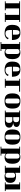

<svg xmlns="http://www.w3.org/2000/svg" viewBox="3140 -3693 773 7093"><g transform="rotate(90 3526.5 -146.5)"><path d="M290 -465V30H360V61H30V30H100V-471H30V-502H790V-471H720V30H790V61H460V30H530V-465Z M1433 -55Q1424 -34 1408 -11.5Q1392 11 1366 29Q1340 47 1302 58.5Q1264 70 1210 70Q1116 70 1055 47.5Q994 25 959.5 -13.5Q925 -52 911.5 -102.5Q898 -153 898 -209Q898 -308 920.5 -368Q943 -428 982 -460.5Q1021 -493 1074.5 -503Q1128 -513 1190 -513Q1267 -513 1318.5 -491.5Q1370 -470 1401 -429.5Q1432 -389 1445 -331Q1458 -273 1459 -201H1088V-130Q1088 -80 1096.5 -47.5Q1105 -15 1121.5 4.5Q1138 24 1162.5 31.5Q1187 39 1219 39Q1279 39 1322 10Q1365 -19 1383 -77ZM1185 -482Q1162 -482 1144 -475Q1126 -468 1113.5 -450Q1101 -432 1094.5 -400.5Q1088 -369 1088 -319V-236H1261V-331Q1263 -413 1246 -447.5Q1229 -482 1185 -482Z M1534 189H1604V-472H1534V-503H1793V-479Q1818 -499 1846 -506Q1874 -513 1909 -513Q1970 -513 2017.5 -496.5Q2065 -480 2098 -444Q2131 -408 2148 -350.5Q2165 -293 2165 -212Q2165 -157 2154.5 -106Q2144 -55 2116 -15.5Q2088 24 2040.5 47.5Q1993 71 1918 71Q1878 71 1850 60Q1822 49 1793 29V189H1863V220H1534ZM1793 -26Q1807 10 1832.5 24.5Q1858 39 1885 39Q1917 39 1935 28Q1953 17 1962 1Q1971 -15 1973 -34.5Q1975 -54 1975 -70V-379Q1975 -434 1952.5 -458Q1930 -482 1885 -482Q1864 -482 1849 -476Q1834 -470 1823.5 -461.5Q1813 -453 1805.5 -443Q1798 -433 1793 -425Z M2790 -55Q2781 -34 2765 -11.5Q2749 11 2723 29Q2697 47 2659 58.5Q2621 70 2567 70Q2473 70 2412 47.5Q2351 25 2316.5 -13.5Q2282 -52 2268.5 -102.5Q2255 -153 2255 -209Q2255 -308 2277.5 -368Q2300 -428 2339 -460.5Q2378 -493 2431.5 -503Q2485 -513 2547 -513Q2624 -513 2675.5 -491.5Q2727 -470 2758 -429.5Q2789 -389 2802 -331Q2815 -273 2816 -201H2445V-130Q2445 -80 2453.5 -47.5Q2462 -15 2478.5 4.5Q2495 24 2519.5 31.5Q2544 39 2576 39Q2636 39 2679 10Q2722 -19 2740 -77ZM2542 -482Q2519 -482 2501 -475Q2483 -468 2470.5 -450Q2458 -432 2451.5 -400.5Q2445 -369 2445 -319V-236H2618V-331Q2620 -413 2603 -447.5Q2586 -482 2542 -482Z M3367 -465H3151V30H3221V61H2891V30H2961V-471H2891V-502H3367Z M3430 -220Q3430 -298 3445.5 -353.5Q3461 -409 3494.5 -444.5Q3528 -480 3581.5 -496.5Q3635 -513 3710 -513Q3786 -513 3839.5 -496.5Q3893 -480 3926.5 -444.5Q3960 -409 3975.5 -353.5Q3991 -298 3991 -220Q3991 -143 3975.5 -88Q3960 -33 3926.5 2.5Q3893 38 3839.5 54.5Q3786 71 3710 71Q3635 71 3581.5 54.5Q3528 38 3494.5 2.5Q3461 -33 3445.5 -88Q3430 -143 3430 -220ZM3802 -397Q3802 -428 3793.5 -445Q3785 -462 3771.5 -470.5Q3758 -479 3742 -480.5Q3726 -482 3710 -482Q3695 -482 3679 -480.5Q3663 -479 3650 -470.5Q3637 -462 3628.5 -445Q3620 -428 3620 -397V-45Q3620 -14 3628.5 3Q3637 20 3650 28.5Q3663 37 3679 38.5Q3695 40 3710 40Q3726 40 3742 38.5Q3758 37 3771.5 28.5Q3785 20 3793.5 3Q3802 -14 3802 -45Z M4435 -502Q4559 -502 4615 -465.5Q4671 -429 4671 -371Q4671 -315 4631.5 -285Q4592 -255 4526 -246Q4603 -239 4649 -202Q4695 -165 4695 -99Q4695 -53 4676.5 -22Q4658 9 4626.5 27.5Q4595 46 4553.5 53.5Q4512 61 4467 61H4066V30H4131V-471H4066V-502ZM4390 -249Q4435 -249 4465 -275Q4495 -301 4495 -353Q4495 -415 4463 -442Q4431 -469 4384 -469H4306V-249ZM4399 30Q4434 30 4457.5 20.5Q4481 11 4495 -5.5Q4509 -22 4514.5 -45Q4520 -68 4520 -95Q4520 -118 4515.5 -139.5Q4511 -161 4499 -178Q4487 -195 4466 -205.5Q4445 -216 4412 -216H4306V30Z M4763 -220Q4763 -298 4778.5 -353.5Q4794 -409 4827.5 -444.5Q4861 -480 4914.5 -496.5Q4968 -513 5043 -513Q5119 -513 5172.5 -496.5Q5226 -480 5259.5 -444.5Q5293 -409 5308.5 -353.5Q5324 -298 5324 -220Q5324 -143 5308.5 -88Q5293 -33 5259.5 2.5Q5226 38 5172.5 54.5Q5119 71 5043 71Q4968 71 4914.5 54.5Q4861 38 4827.5 2.5Q4794 -33 4778.5 -88Q4763 -143 4763 -220ZM5135 -397Q5135 -428 5126.5 -445Q5118 -462 5104.5 -470.5Q5091 -479 5075 -480.5Q5059 -482 5043 -482Q5028 -482 5012 -480.5Q4996 -479 4983 -470.5Q4970 -462 4961.5 -445Q4953 -428 4953 -397V-45Q4953 -14 4961.5 3Q4970 20 4983 28.5Q4996 37 5012 38.5Q5028 40 5043 40Q5059 40 5075 38.5Q5091 37 5104.5 28.5Q5118 20 5126.5 3Q5135 -14 5135 -45Z M5399 189H5469V-472H5399V-503H5658V-479Q5683 -499 5711 -506Q5739 -513 5774 -513Q5835 -513 5882.5 -496.5Q5930 -480 5963 -444Q5996 -408 6013 -350.5Q6030 -293 6030 -212Q6030 -157 6019.5 -106Q6009 -55 5981 -15.5Q5953 24 5905.5 47.5Q5858 71 5783 71Q5743 71 5715 60Q5687 49 5658 29V189H5728V220H5399ZM5658 -26Q5672 10 5697.5 24.5Q5723 39 5750 39Q5782 39 5800 28Q5818 17 5827 1Q5836 -15 5838 -34.5Q5840 -54 5840 -70V-379Q5840 -434 5817.5 -458Q5795 -482 5750 -482Q5729 -482 5714 -476Q5699 -470 5688.5 -461.5Q5678 -453 5670.5 -443Q5663 -433 5658 -425Z M6979 -503V30H7039V61H6719V30H6789V-472H6719V-503ZM6105 -502H6364V-324Q6394 -341 6419.5 -347Q6445 -353 6480 -353Q6541 -353 6588.5 -341.5Q6636 -330 6669 -304Q6702 -278 6719 -236Q6736 -194 6736 -132Q6736 -95 6725.5 -58.5Q6715 -22 6687 7Q6659 36 6611.5 53.5Q6564 71 6489 71Q6449 71 6421.5 60Q6394 49 6365 29V61H6105V30H6175V-471H6105ZM6364 -26Q6378 10 6403.5 24.5Q6429 39 6456 39Q6488 39 6506 28Q6524 17 6533 1Q6542 -15 6544 -34.5Q6546 -54 6546 -70V-219Q6546 -274 6523.5 -298Q6501 -322 6456 -322Q6435 -322 6420 -316Q6405 -310 6394.5 -301.5Q6384 -293 6376.5 -283Q6369 -273 6364 -265Z"/></g></svg>

Font: Cafe24 ClassicType
Style: Regular
Weight: 400
Designer: Cafe24 thkim, hmlim, mnelim & 4IR
Foundry: Cafe24
Version: Version 1.000